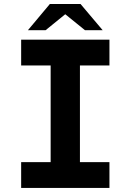

<svg xmlns="http://www.w3.org/2000/svg" viewBox="-20 -924 642 944"><path d="M225.1 -904.3H376L484.9 -775.4H397.9L300.8 -854L204.1 -775.4H117.2ZM84 -127H229V-602.1H84V-729H518.1V-602.1H373V-127H518.1V0H84Z"/></svg>

Font: Hack
Style: Bold
Weight: 700
Monospace: yes
Designer: Christopher Simpkins
Foundry: Christopher Simpkins
Version: Version 2.017